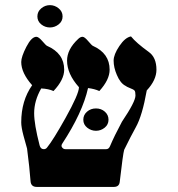

<svg xmlns="http://www.w3.org/2000/svg" viewBox="-20 -735 699 755"><path d="M564.9 -530.8Q595.2 -509.3 595.2 -460.9Q595.2 -420.4 557.1 -379.4Q539.6 -280.3 514.2 -234.9Q495.1 -200.7 468.3 -146Q463.4 -129.4 450.7 -19Q448.2 0 427.7 0H124.5Q101.6 0 100.1 -22.9Q96.2 -76.2 86.4 -150.9Q84 -159.7 72.3 -201.7Q63.5 -234.9 63.5 -253.9Q63.5 -338.9 106.4 -399.9Q63.5 -448.2 63.5 -491.2Q63.5 -511.7 83.7 -551Q104 -590.3 123 -590.3Q131.8 -590.3 146.5 -573.2Q161.1 -556.2 165 -554.7Q232.4 -525.4 232.4 -460.9Q232.4 -421.4 190.4 -377Q171.4 -385.7 142.1 -387.2Q114.3 -338.9 114.3 -289.6Q114.3 -246.6 135.7 -163.6Q139.6 -148.4 152.3 -148.4Q160.2 -148.4 165 -154.8Q189 -184.1 237.3 -270.5Q290.5 -365.7 290.5 -392.1Q243.7 -444.3 243.7 -496.6Q243.7 -541 287.1 -581.5Q295.9 -590.3 304.7 -590.3Q312.5 -590.3 326.9 -573.2Q341.3 -556.2 345.2 -554.7Q411.1 -525.4 411.1 -460.9Q411.1 -421.4 370.6 -377Q351.6 -385.7 326.2 -388.7Q304.7 -292 224.6 -169.9Q219.7 -162.1 223.6 -156.2Q228.5 -148.4 237.3 -148.4H397.5Q407.7 -148.4 412.6 -160.2Q429.2 -199.7 459.5 -256.3Q512.7 -335 512.7 -359.4Q512.7 -374.5 509 -378.9Q505.4 -383.3 488.8 -389.6Q478.5 -393.6 473.6 -397.5Q453.1 -407.7 439.5 -440.4Q426.8 -469.7 426.8 -496.6Q426.8 -520.5 449.5 -554.2Q472.2 -587.9 495.1 -591.8Q515.6 -566.4 564.9 -530.8ZM142.1 -702.1Q157.2 -714.8 176.3 -714.8Q195.3 -714.8 210.7 -702.1Q226.1 -689.5 226.1 -670.4Q226.1 -651.4 210.7 -639.2Q195.3 -627 176.3 -627Q157.2 -627 142.1 -639.2Q127 -651.4 127 -670.4Q127 -689.5 142.1 -702.1ZM322.3 -295.9Q336.9 -308.6 357.4 -308.6Q377.9 -308.6 392.3 -295.9Q406.7 -283.2 406.7 -264.2Q406.7 -245.1 391.6 -232.9Q376.5 -220.7 357.4 -220.7Q338.4 -220.7 323 -232.9Q307.6 -245.1 307.6 -264.2Q307.6 -283.2 322.3 -295.9Z"/></svg>

Font: Accordance
Style: Bold-Italic
Weight: 700
Italic angle: -11°
Version: Version 1.2 (build January 31, 2020) Miklal Software Solutio